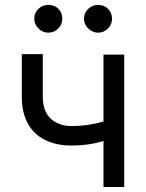

<svg xmlns="http://www.w3.org/2000/svg" viewBox="-20 -749 585 769"><path d="M477.5 0H394.5V-184.1Q334 -166 267.6 -166Q206.5 -166 161.4 -188Q116.2 -210 91.8 -253.7Q67.4 -297.4 67.4 -361.3V-532.2H151.4V-361.3Q151.4 -303.2 183.3 -273.7Q215.3 -244.1 267.6 -244.1Q331.5 -244.1 394.5 -262.2V-530.3H477.5ZM117.2 -673.8Q117.2 -697.3 133.8 -713.4Q150.4 -729.5 172.9 -729.5Q197.8 -729.5 213.6 -713.9Q229.5 -698.2 229.5 -673.8Q229.5 -651.4 213.4 -634.8Q197.3 -618.2 172.9 -618.2Q158.7 -618.2 145.8 -626Q132.8 -633.8 125 -646.7Q117.2 -659.7 117.2 -673.8ZM316.4 -673.8Q316.4 -697.8 333.3 -713.6Q350.1 -729.5 373 -729.5Q396.5 -729.5 412.6 -713.6Q428.7 -697.8 428.7 -673.8Q428.7 -659.2 421.4 -646.5Q414.1 -633.8 401.1 -626Q388.2 -618.2 373 -618.2Q358.4 -618.2 345.2 -626Q332 -633.8 324.2 -646.7Q316.4 -659.7 316.4 -673.8Z"/></svg>

Font: Pretendard
Style: Regular
Weight: 400
Designer: Base glyphs from Inter by Rasmus Andersson; Hangeul glyphs from Noto Sans CJK(Source Han Sans) by Jang Soo-young and Kan
Foundry: Kil Hyung-jin
Version: Version 1.309